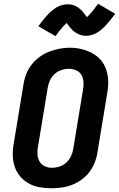

<svg xmlns="http://www.w3.org/2000/svg" viewBox="-20 -1002 640 1030"><path d="M256 8Q224 8 192.5 2.5Q161 -3 134 -18Q107 -33 87.5 -56.5Q68 -80 58.5 -109Q49 -138 48.5 -170Q48 -202 54 -234L106 -549Q110 -577 120.5 -604Q131 -631 149 -654.5Q167 -678 191.5 -696Q216 -714 243 -724.5Q270 -735 298 -740.5Q326 -746 354 -746Q387 -746 417.5 -738.5Q448 -731 475 -716.5Q502 -702 521.5 -679Q541 -656 550.5 -626.5Q560 -597 560.5 -565Q561 -533 555 -501L503 -186Q499 -158 488.5 -131Q478 -104 460.5 -80.5Q443 -57 418.5 -39Q394 -21 367 -10.5Q340 0 311.5 4Q283 8 256 8ZM258 -102Q279 -102 299.5 -108.5Q320 -115 336 -130Q352 -145 361 -164.5Q370 -184 373 -204L425 -519Q429 -540 428 -561Q427 -582 417.5 -599Q408 -616 389 -624.5Q370 -633 349 -633Q329 -633 308.5 -626Q288 -619 272.5 -604.5Q257 -590 248 -570.5Q239 -551 236 -531L184 -216Q180 -196 181 -175Q182 -154 191.5 -137Q201 -120 219 -111Q237 -102 258 -102ZM278 -808 186 -861Q195 -874 204 -885.5Q213 -897 221 -906.5Q229 -916 237 -924.5Q245 -933 253 -940Q261 -947 272 -955Q283 -963 294 -968Q305 -973 317.5 -976Q330 -979 342 -979Q347 -979 353 -978.5Q359 -978 364.5 -977Q370 -976 375.5 -974Q381 -972 386 -969.5Q391 -967 395.5 -964Q400 -961 404 -958Q408 -955 413 -950.5Q418 -946 421.5 -942Q425 -938 428 -934Q431 -930 434 -926.5Q437 -923 440 -919Q443 -915 446 -910Q454 -917 459.5 -923Q465 -929 472.5 -937.5Q480 -946 488 -957Q496 -968 506 -982L598 -928Q588 -915 579.5 -904Q571 -893 562.5 -883Q554 -873 546 -864.5Q538 -856 530.5 -849Q523 -842 512 -834Q501 -826 490 -821Q479 -816 466.5 -813Q454 -810 442 -810Q436 -810 430.5 -810.5Q425 -811 419.5 -812.5Q414 -814 408.5 -816Q403 -818 398 -820.5Q393 -823 388.5 -825.5Q384 -828 380 -831Q376 -834 371 -838.5Q366 -843 362.5 -847Q359 -851 355.5 -855Q352 -859 349.5 -862.5Q347 -866 343.5 -871Q340 -876 338 -879Q330 -872 324.5 -866Q319 -860 311.5 -851.5Q304 -843 295.5 -832Q287 -821 278 -808Z"/></svg>

Font: Iosevka Curly XBdExObl
Style: Regular
Weight: 800
Width: 7
Italic angle: -9°
Monospace: yes
Designer: Belleve Invis
Foundry: Belleve Invis
Version: Version 11.1.0; ttfautohint (v1.8.3)